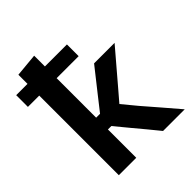

<svg xmlns="http://www.w3.org/2000/svg" viewBox="-220 -867 990 990"><g transform="rotate(-45 275.0 -372.0)"><path d="M69.5 0V-580.5H-13V-666H69.5V-732.5L196.5 -744.5V-666H357V-580.5H196.5V-292.5H225L282 -365Q308 -398 334.5 -431.5Q361 -465 387 -498H536.5Q498.5 -453 460.5 -409Q422.5 -364.5 385 -320.5L331 -257.5L395 -180Q434 -135 473 -89.8Q512 -44.5 550 0H392Q366 -32 339.8 -63.8Q313.5 -95.5 287.5 -126.5L221.5 -206.5H196.5V0Z"/></g></svg>

Font: Heraclito SemiBold
Style: Regular
Weight: 600
Designer: Kostas Bartsokas (font) & Cristiano Sobral (main changes)
Foundry: Kostas Bartsokas (font) & Cristiano Sobral (main changes)
Version: Version 1.00;July 8, 2020;FontCreator 13.0.0.2655 64-bit